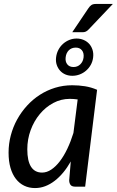

<svg xmlns="http://www.w3.org/2000/svg" viewBox="-20 -947 592 974"><path d="M23.5 0ZM412 0H363Q344 0 337.5 -9.5Q331 -19 331 -32.5L339 -128Q321.5 -97 301 -72.2Q280.5 -47.5 257.5 -29.8Q234.5 -12 209.5 -2.5Q184.5 7 157.5 7Q127.5 7 103 -4.8Q78.5 -16.5 60.8 -39.2Q43 -62 33.2 -95.5Q23.5 -129 23.5 -172.5Q23.5 -217.5 34.8 -260.2Q46 -303 67 -341Q88 -379 117.2 -411Q146.5 -443 182.2 -466Q218 -489 259.5 -501.8Q301 -514.5 346.5 -514.5Q379.5 -514.5 411 -509.5Q442.5 -504.5 472.5 -491.5ZM193.5 -71.5Q217.5 -71.5 240.2 -86.8Q263 -102 283.5 -128.8Q304 -155.5 321.5 -192.2Q339 -229 352.5 -272.5L374 -442.5Q353.5 -445.5 334 -445.5Q289.5 -445.5 250.2 -424.5Q211 -403.5 181.8 -368.2Q152.5 -333 135.5 -286.8Q118.5 -240.5 118.5 -189.5Q118.5 -130.5 137.5 -101Q156.5 -71.5 193.5 -71.5ZM264.5 -656Q267 -677 276.5 -694.8Q286 -712.5 300.2 -725Q314.5 -737.5 332 -744.5Q349.5 -751.5 368.5 -751.5Q387.5 -751.5 404 -744.5Q420.5 -737.5 432 -725Q443.5 -712.5 449.2 -694.8Q455 -677 452.5 -656Q450 -635 440.5 -618Q431 -601 416.5 -588.5Q402 -576 384 -569.2Q366 -562.5 347 -562.5Q328 -562.5 312 -569.2Q296 -576 284.8 -588.5Q273.5 -601 267.8 -618Q262 -635 264.5 -656ZM313 -656Q310.5 -634.5 321.2 -620.8Q332 -607 353 -607Q373.5 -607 387.5 -620.8Q401.5 -634.5 404 -656Q406.5 -678.5 395.5 -692Q384.5 -705.5 364.5 -705.5Q343 -705.5 329.2 -692Q315.5 -678.5 313 -656ZM552.5 -927 430 -798Q422.5 -790 415.5 -786.8Q408.5 -783.5 398.5 -783.5H346.5L428 -904.5Q435.5 -916 443.8 -921.5Q452 -927 467.5 -927Z"/></svg>

Font: Lato Medium
Style: Italic
Weight: 500
Italic angle: -7°
Designer: Lukasz Dziedzic
Foundry: tyPoland Lukasz Dziedzic
Version: Version 2.006; 2014-01-15